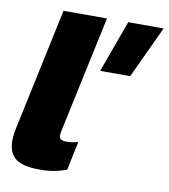

<svg xmlns="http://www.w3.org/2000/svg" viewBox="-78 -741 721 818"><g transform="rotate(10 282.0 -332.0)"><path d="M146 10Q57 10 29.5 -28.5Q2 -67 18 -143L131 -674H319L210 -164Q206 -142 213 -134.5Q220 -127 240 -127Q252 -127 265 -129Q278 -131 290 -135L264 -10Q236 0 210 5Q184 10 146 10ZM329 -449 411 -674H564L459 -449Z"/></g></svg>

Font: Kanit
Style: Bold Italic
Weight: 700
Italic angle: -12°
Designer: Katatrad Team
Foundry: CadsonDemak
Version: Version 2.000; ttfautohint (v1.8.3)